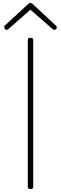

<svg xmlns="http://www.w3.org/2000/svg" viewBox="-20 -1272 415 1306"><path d="M188 14Q178 14 173.5 10Q169 6 169 -1V-1000Q169 -1008 173.5 -1011.5Q178 -1015 187 -1015Q196 -1015 201 -1011.5Q206 -1008 206 -1000V-1Q206 6 202 10Q198 14 188 14ZM25 -1069Q18 -1069 13.5 -1074.5Q9 -1080 9 -1087Q9 -1090 9.5 -1093Q10 -1096 14 -1099L171 -1244Q176 -1249 179.5 -1250.5Q183 -1252 187 -1252Q191 -1252 194.5 -1250.5Q198 -1249 203 -1244L361 -1097Q364 -1095 365 -1092Q366 -1089 366 -1086Q366 -1079 361.5 -1074Q357 -1069 350 -1069Q346 -1069 343 -1070.5Q340 -1072 337 -1075L187 -1206L38 -1075Q35 -1072 31.5 -1070.5Q28 -1069 25 -1069Z"/></svg>

Font: Playwrite NG Modern Thin
Style: Regular
Weight: 250
Designer: Veronika Burian, José Scaglione
Foundry: TypeTogether
Version: Version 1.002